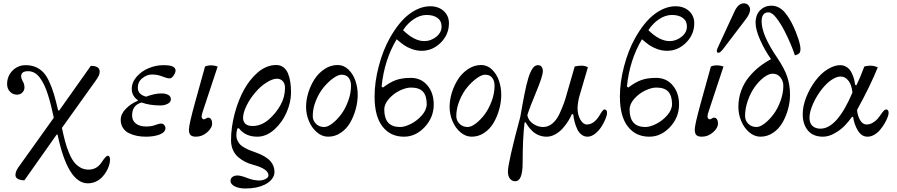

<svg xmlns="http://www.w3.org/2000/svg" viewBox="-20 -791 5241 1122"><path d="M21.5 -299.8Q21.5 -346.2 53 -378.2Q84.5 -410.2 129.9 -410.2Q163.1 -410.2 189 -398.9Q214.8 -387.7 233.4 -367.9Q252 -348.1 267.8 -313.5Q283.7 -278.8 295.2 -240.7Q306.6 -202.6 319.8 -145.5H326.2L510.7 -406.2Q562.5 -406.2 562.5 -372.6Q562.5 -359.4 556.4 -347.2Q550.3 -335 536.6 -315.9L341.8 -43.5Q351.6 2 360.4 34.9Q369.1 67.9 382.6 100.8Q396 133.8 411.4 154.3Q426.8 174.8 448.7 187.5Q470.7 200.2 497.1 200.2Q544.9 200.2 572.3 159.7Q599.1 119.1 609.4 119.1Q623 119.1 623 142.6Q623 156.2 617.9 173.8Q612.8 191.4 602.1 210.2Q591.3 229 576.4 244.6Q561.5 260.3 539.8 270.3Q518.1 280.3 493.2 280.3Q376.5 280.3 316.4 -4.4H311L122.6 262.7Q101.6 262.7 85.9 255.1Q70.3 247.6 70.3 231.9Q70.3 210.9 87.9 186L294.4 -103Q285.6 -143.6 278.1 -174.1Q270.5 -204.6 260 -237.8Q249.5 -271 238.3 -294.2Q227.1 -317.4 212.9 -336.7Q198.7 -356 181.4 -365.5Q164.1 -375 144 -375Q103.5 -375 103.5 -345.2Q103.5 -333.5 112.3 -317.4Q123 -298.8 123 -280.3Q123 -262.7 110.6 -250.2Q98.1 -237.8 79.6 -237.8Q54.7 -237.8 38.1 -255.6Q21.5 -273.4 21.5 -299.8Z M685.5 -91.3Q685.5 -124.5 715.1 -155Q744.6 -185.5 785.2 -202.1V-206.1Q771 -214.8 760.5 -231.7Q750 -248.5 750 -271.5Q750 -310.1 778.6 -342.8Q807.1 -375.5 849.4 -392.8Q891.6 -410.2 934.6 -410.2Q974.6 -410.2 990.2 -401.9Q1005.9 -393.6 1005.9 -378.9Q1005.9 -366.7 994.9 -349.9Q983.9 -333 970.7 -333Q956.1 -333 922.9 -346.2Q899.4 -355.5 867.2 -355.5Q838.9 -355.5 812 -334.2Q785.2 -313 785.2 -278.3Q785.2 -238.8 834 -226.1Q883.3 -245.1 923.8 -245.1Q947.3 -245.1 962.9 -236.6Q978.5 -228 978.5 -210.9Q978.5 -194.3 960 -184.6Q941.4 -174.8 918 -174.8Q854.5 -174.8 807.6 -191.9Q752 -177.2 752 -116.2Q752 -85.9 774.2 -68.8Q796.4 -51.8 833 -51.8Q863.3 -51.8 883.3 -59.1Q908.7 -68.8 922.4 -68.8Q933.1 -68.8 939.9 -60.3Q946.8 -51.8 946.8 -42.5Q946.8 -18.1 913.3 -5.1Q879.9 7.8 832 7.8Q804.7 7.8 780.3 2.9Q755.9 -2 733.6 -12.7Q711.4 -23.4 698.5 -43.5Q685.5 -63.5 685.5 -91.3Z M1084 -34.2Q1084 -62 1119.1 -189.5L1178.2 -402.3Q1193.8 -409.2 1213.9 -409.2Q1232.9 -409.2 1252 -402.3L1168.5 -150.4Q1158.2 -121.1 1158.2 -110.8Q1158.2 -103.5 1162.1 -98.6Q1166 -93.8 1171.9 -93.8Q1176.3 -93.8 1183.1 -98.1Q1190.9 -103.5 1196.3 -103.5Q1207.5 -103.5 1213.6 -94Q1219.7 -84.5 1219.7 -70.3Q1219.7 -43 1190.4 -17.6Q1161.1 7.8 1125 7.8Q1104 7.8 1094 -1.2Q1084 -10.3 1084 -34.2Z M1327.1 265.6Q1327.1 251 1338.9 242.7Q1350.6 234.4 1367.7 234.4Q1387.7 234.4 1427.2 250Q1462.9 263.7 1496.1 263.7Q1513.2 263.7 1531 255.4Q1548.8 247.1 1548.8 233.4Q1548.8 195.8 1459 171.9Q1434.6 165.5 1413.6 155Q1392.6 144.5 1372.8 127.9Q1353 111.3 1341.6 85.9Q1330.1 60.5 1330.1 29.3Q1330.1 -46.9 1351.3 -127Q1372.6 -207 1407.2 -269Q1423.3 -297.9 1442.6 -322Q1461.9 -346.2 1485.4 -366.9Q1508.8 -387.7 1536.9 -399.4Q1564.9 -411.1 1593.8 -411.1Q1618.2 -411.1 1635.7 -398.2Q1653.3 -385.3 1662.8 -362.1Q1672.4 -338.9 1676.5 -311.5Q1680.7 -284.2 1680.7 -250.5Q1680.7 -194.8 1655.3 -135.5Q1629.9 -76.2 1583.3 -34.2Q1536.6 7.8 1483.9 7.8Q1413.6 7.8 1376 -41.5L1368.2 -41Q1361.3 -22.9 1361.3 0Q1361.3 17.1 1368.7 31.7Q1376 46.4 1385.5 55.7Q1395 64.9 1412.6 74.2Q1430.2 83.5 1441.7 87.9Q1453.1 92.3 1473.6 99.6Q1535.6 121.6 1561.5 152.3Q1584 179.2 1584 213.9Q1584 236.3 1568.4 255.9Q1552.7 275.4 1525.9 288.6Q1480.5 310.5 1413.6 310.5Q1377 310.5 1352.1 298.1Q1327.1 285.6 1327.1 265.6ZM1400.4 -101.6Q1400.4 -80.6 1414.1 -67.6Q1427.7 -54.7 1456.1 -54.7Q1506.8 -54.7 1550.8 -92.8Q1591.8 -128.4 1618.7 -176Q1645.5 -223.6 1645.5 -276.9Q1645.5 -302.7 1632.3 -316.9Q1619.1 -331.1 1597.7 -331.1Q1573.2 -331.1 1537.6 -308.8Q1502 -286.6 1472.2 -251Q1440.4 -213.9 1420.4 -172.9Q1400.4 -131.8 1400.4 -101.6Z M1768.6 -166Q1768.6 -207.5 1782 -250.5Q1795.4 -293.5 1818.8 -329.3Q1842.3 -365.2 1877.7 -388.2Q1913.1 -411.1 1953.1 -411.1Q1988.8 -411.1 2016.1 -384.8Q2043.5 -358.4 2056.9 -319.3Q2070.3 -280.3 2070.3 -237.3Q2070.3 -195.3 2058.6 -152.6Q2046.9 -109.9 2025.9 -73.7Q2004.9 -37.6 1971.2 -14.9Q1937.5 7.8 1897.5 7.8Q1861.8 7.8 1831.5 -18.3Q1801.3 -44.4 1784.9 -84.2Q1768.6 -124 1768.6 -166ZM1807.6 -113.3Q1807.6 -86.4 1826.4 -67.6Q1845.2 -48.8 1874.5 -48.8Q1894.5 -48.8 1921.4 -69.1Q1948.2 -89.4 1972.7 -121.6Q1997.1 -153.8 2014.2 -199.5Q2031.2 -245.1 2031.2 -290Q2031.2 -318.4 2017.6 -336.4Q2003.9 -354.5 1976.1 -354.5Q1956.1 -354.5 1927.5 -334Q1898.9 -313.5 1872.1 -281.5Q1845.2 -249.5 1826.4 -203.6Q1807.6 -157.7 1807.6 -113.3Z M2168.9 -226.6Q2168.9 -311 2193.4 -404.1Q2217.8 -497.1 2257.8 -568.4Q2312 -664.6 2372.8 -709.5Q2433.6 -754.4 2494.1 -754.4Q2542.5 -754.4 2573 -726.6Q2603.5 -698.7 2603.5 -655.3Q2603.5 -589.4 2555.7 -541.7Q2507.8 -494.1 2444.3 -494.1Q2414.1 -494.1 2386.2 -504.6Q2358.4 -515.1 2341.6 -526.9Q2324.7 -538.6 2297.9 -561.5Q2225.6 -440.4 2210 -285.6L2217.8 -279.3Q2258.8 -310.5 2294.2 -323.2Q2329.6 -335.9 2381.3 -335.9Q2440.4 -335.9 2477.5 -292.2Q2514.6 -248.5 2514.6 -180.2Q2514.6 -105 2461.9 -48.6Q2409.2 7.8 2340.8 7.8Q2261.2 7.8 2215.1 -51.8Q2168.9 -111.3 2168.9 -226.6ZM2225.6 -150.9Q2225.6 -48.8 2317.4 -48.8Q2345.2 -48.8 2381.3 -67.1Q2417.5 -85.4 2445.6 -117.4Q2473.6 -149.4 2473.6 -182.6Q2473.6 -231 2451.9 -255.1Q2430.2 -279.3 2381.8 -279.3Q2353.5 -279.3 2317.6 -262.5Q2281.7 -245.6 2253.7 -214.6Q2225.6 -183.6 2225.6 -150.9ZM2335.4 -614.7Q2400.4 -550.8 2459.5 -550.8Q2497.6 -550.8 2529.1 -575.9Q2560.5 -601.1 2560.5 -635.7Q2560.5 -668.9 2536.6 -686.3Q2512.7 -703.6 2472.7 -703.6Q2435.5 -703.6 2398.7 -679.4Q2361.8 -655.3 2335.4 -614.7Z M2607.4 -166Q2607.4 -207.5 2620.8 -250.5Q2634.3 -293.5 2657.7 -329.3Q2681.2 -365.2 2716.6 -388.2Q2752 -411.1 2792 -411.1Q2827.6 -411.1 2855 -384.8Q2882.3 -358.4 2895.8 -319.3Q2909.2 -280.3 2909.2 -237.3Q2909.2 -195.3 2897.5 -152.6Q2885.7 -109.9 2864.7 -73.7Q2843.8 -37.6 2810.1 -14.9Q2776.4 7.8 2736.3 7.8Q2700.7 7.8 2670.4 -18.3Q2640.1 -44.4 2623.8 -84.2Q2607.4 -124 2607.4 -166ZM2646.5 -113.3Q2646.5 -86.4 2665.3 -67.6Q2684.1 -48.8 2713.4 -48.8Q2733.4 -48.8 2760.3 -69.1Q2787.1 -89.4 2811.5 -121.6Q2835.9 -153.8 2853 -199.5Q2870.1 -245.1 2870.1 -290Q2870.1 -318.4 2856.4 -336.4Q2842.8 -354.5 2814.9 -354.5Q2794.9 -354.5 2766.4 -334Q2737.8 -313.5 2710.9 -281.5Q2684.1 -249.5 2665.3 -203.6Q2646.5 -157.7 2646.5 -113.3Z M2948.2 211.4Q2948.2 160.2 3020.5 -108.4Q3027.8 -150.4 3033 -178.5Q3038.1 -206.5 3044.4 -238.8Q3050.8 -271 3055.7 -291.3Q3060.5 -311.5 3066.9 -333Q3073.2 -354.5 3079.1 -367.2Q3085 -379.9 3092 -390.6Q3099.1 -401.4 3107.2 -405.8Q3115.2 -410.2 3124 -410.2Q3138.7 -410.2 3145.5 -399.9Q3152.3 -389.6 3152.3 -376Q3152.3 -346.2 3112.3 -251Q3076.7 -166.5 3061.5 -117.7Q3067.9 -85.9 3095.7 -67.4Q3123.5 -48.8 3153.3 -48.8Q3201.7 -48.8 3236.8 -102.5Q3247.6 -119.1 3262.2 -154.8Q3276.9 -190.4 3282.7 -209.5L3338.4 -402.3Q3357.4 -407.2 3378.4 -407.2Q3398.9 -407.2 3415.5 -397.9L3366.2 -230Q3361.8 -216.3 3358.4 -193.6Q3355 -170.9 3355 -161.1Q3355 -120.1 3371.6 -91.8Q3388.2 -63.5 3409.2 -63.5Q3451.2 -63.5 3483.4 -116.7Q3489.3 -126.5 3492.2 -131.1Q3495.1 -135.7 3499.3 -141.4Q3503.4 -147 3506.6 -149.2Q3509.8 -151.4 3512.7 -151.4Q3527.3 -151.4 3527.3 -130.9Q3527.3 -117.7 3517.8 -94.7Q3508.3 -71.8 3493.4 -48.8Q3478.5 -25.9 3456.8 -9Q3435.1 7.8 3413.6 7.8Q3393.6 7.8 3377.7 -4.6Q3361.8 -17.1 3352.5 -37.8Q3343.3 -58.6 3337.9 -78.9Q3332.5 -99.1 3330.1 -121.6L3322.3 -125Q3314 -105 3300.5 -83.5Q3287.1 -62 3268.3 -40.8Q3249.5 -19.5 3224.6 -5.9Q3199.7 7.8 3174.3 7.8Q3149.4 7.8 3127.4 -1.5Q3105.5 -10.7 3090.6 -25.4Q3075.7 -40 3066.7 -52.5Q3057.6 -64.9 3052.2 -76.2L3045.4 -74.7Q3034.2 17.6 3034.2 161.1Q3034.2 268.1 2990.7 268.1Q2972.7 268.1 2960.4 253.9Q2948.2 239.7 2948.2 211.4Z M3602.5 -226.6Q3602.5 -311 3627 -404.1Q3651.4 -497.1 3691.4 -568.4Q3745.6 -664.6 3806.4 -709.5Q3867.2 -754.4 3927.7 -754.4Q3976.1 -754.4 4006.6 -726.6Q4037.1 -698.7 4037.1 -655.3Q4037.1 -589.4 3989.3 -541.7Q3941.4 -494.1 3877.9 -494.1Q3847.7 -494.1 3819.8 -504.6Q3792 -515.1 3775.1 -526.9Q3758.3 -538.6 3731.4 -561.5Q3659.2 -440.4 3643.6 -285.6L3651.4 -279.3Q3692.4 -310.5 3727.8 -323.2Q3763.2 -335.9 3814.9 -335.9Q3874 -335.9 3911.1 -292.2Q3948.2 -248.5 3948.2 -180.2Q3948.2 -105 3895.5 -48.6Q3842.8 7.8 3774.4 7.8Q3694.8 7.8 3648.7 -51.8Q3602.5 -111.3 3602.5 -226.6ZM3659.2 -150.9Q3659.2 -48.8 3751 -48.8Q3778.8 -48.8 3814.9 -67.1Q3851.1 -85.4 3879.2 -117.4Q3907.2 -149.4 3907.2 -182.6Q3907.2 -231 3885.5 -255.1Q3863.8 -279.3 3815.4 -279.3Q3787.1 -279.3 3751.2 -262.5Q3715.3 -245.6 3687.3 -214.6Q3659.2 -183.6 3659.2 -150.9ZM3769 -614.7Q3834 -550.8 3893.1 -550.8Q3931.2 -550.8 3962.6 -575.9Q3994.1 -601.1 3994.1 -635.7Q3994.1 -668.9 3970.2 -686.3Q3946.3 -703.6 3906.2 -703.6Q3869.1 -703.6 3832.3 -679.4Q3795.4 -655.3 3769 -614.7Z M4168.9 -493.2Q4168.9 -502.4 4179.7 -523.9L4272.5 -724.6Q4294.4 -771.5 4327.1 -771.5Q4343.3 -771.5 4353.3 -760.3Q4363.3 -749 4363.3 -734.9Q4363.3 -711.4 4337.9 -678.2L4206.5 -505.4Q4187.5 -482.4 4179.7 -482.4Q4168.9 -482.4 4168.9 -493.2ZM4040 -34.2Q4040 -62 4075.2 -189.5L4134.3 -402.3Q4149.9 -409.2 4169.9 -409.2Q4189 -409.2 4208 -402.3L4124.5 -150.4Q4114.3 -121.1 4114.3 -110.8Q4114.3 -103.5 4118.2 -98.6Q4122.1 -93.8 4127.9 -93.8Q4132.3 -93.8 4139.2 -98.1Q4147 -103.5 4152.3 -103.5Q4163.6 -103.5 4169.7 -94Q4175.8 -84.5 4175.8 -70.3Q4175.8 -43 4146.5 -17.6Q4117.2 7.8 4081.1 7.8Q4060.1 7.8 4050 -1.2Q4040 -10.3 4040 -34.2Z M4294.9 -166Q4294.9 -216.3 4311.5 -261.5Q4328.1 -306.6 4356.7 -341.1Q4385.3 -375.5 4417 -400.6Q4448.7 -425.8 4485.8 -445.3Q4449.2 -497.1 4422.4 -557.1Q4395.5 -617.2 4395.5 -657.2Q4395.5 -705.1 4422.4 -731.4Q4449.2 -757.8 4487.3 -757.8Q4510.7 -757.8 4531.2 -747.1Q4551.8 -736.3 4567.9 -716.3Q4584 -696.3 4594 -679.4Q4604 -662.6 4615.2 -639.6Q4631.8 -604.5 4644.8 -565.4Q4657.7 -526.4 4657.7 -504.9Q4657.7 -486.8 4650.4 -479.5Q4643.1 -472.2 4625.5 -467.3Q4601.6 -537.6 4566.4 -606.4Q4543.5 -651.4 4517.8 -685.1Q4492.2 -718.8 4470.7 -718.8Q4430.7 -718.8 4430.7 -666Q4430.7 -586.9 4521.5 -454.1Q4564 -391.1 4580.3 -342.3Q4596.7 -293.5 4596.7 -237.3Q4596.7 -195.3 4585 -152.6Q4573.2 -109.9 4552.2 -73.7Q4531.2 -37.6 4497.6 -14.9Q4463.9 7.8 4423.8 7.8Q4388.2 7.8 4357.9 -18.3Q4327.6 -44.4 4311.3 -84.2Q4294.9 -124 4294.9 -166ZM4334 -113.3Q4334 -86.4 4352.8 -67.6Q4371.6 -48.8 4400.9 -48.8Q4420.9 -48.8 4447.8 -69.1Q4474.6 -89.4 4499 -121.6Q4523.4 -153.8 4540.5 -199.5Q4557.6 -245.1 4557.6 -290Q4557.6 -317.9 4540.5 -339.1Q4523.4 -360.4 4495.1 -360.4Q4472.2 -360.4 4444.1 -339.1Q4416 -317.9 4391.6 -284.4Q4367.2 -251 4350.6 -204.6Q4334 -158.2 4334 -113.3Z M4670.9 -123Q4670.9 -171.4 4691.4 -222.9Q4711.9 -274.4 4744.1 -317.9Q4777.8 -362.8 4816.9 -386.5Q4856 -410.2 4889.2 -410.2Q4906.7 -410.2 4920.9 -403.1Q4935.1 -396 4944.1 -385.3Q4953.1 -374.5 4960.2 -358.4Q4967.3 -342.3 4971.2 -327.4Q4975.1 -312.5 4978 -293.9L4984.9 -293Q5005.9 -335 5030.8 -402.3Q5047.4 -407.2 5066.9 -407.2Q5086.9 -407.2 5109.4 -397.5Q5067.4 -292 4988.3 -148.4Q4991.7 -112.3 5006.8 -87.9Q5022 -63.5 5043.9 -63.5Q5063.5 -63.5 5081.3 -74.5Q5099.1 -85.4 5108.9 -97.2Q5118.7 -108.9 5132.8 -129.4Q5148.4 -151.4 5158.2 -151.4Q5172.9 -151.4 5172.9 -130.9Q5172.9 -122.1 5167 -106Q5161.1 -89.8 5149.7 -70.3Q5138.2 -50.8 5123.8 -33.2Q5109.4 -15.6 5089.6 -3.9Q5069.8 7.8 5049.8 7.8Q5015.1 7.8 4993.4 -27.6Q4971.7 -63 4965.3 -108.9L4958 -106.9Q4938.5 -79.6 4915.3 -55.7Q4892.1 -31.7 4857.2 -12Q4822.3 7.8 4789.6 7.8Q4731 7.8 4700.9 -28.8Q4670.9 -65.4 4670.9 -123ZM4710.4 -102.5Q4710.4 -70.8 4728 -54.9Q4745.6 -39.1 4774.4 -39.1Q4872.1 -39.1 4961.4 -250Q4959.5 -272.5 4952.6 -292.5Q4945.8 -312.5 4929.9 -328.1Q4914.1 -343.8 4891.6 -343.8Q4869.6 -343.8 4840.8 -325.2Q4812 -306.6 4783.7 -271Q4752.4 -231.9 4731.4 -184.8Q4710.4 -137.7 4710.4 -102.5Z"/></svg>

Font: Theano Old Style
Style: Regular
Weight: 400
Designer: Alexey Kryukov
Version: Version 2.00